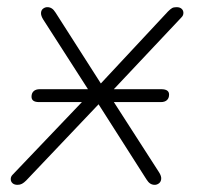

<svg xmlns="http://www.w3.org/2000/svg" viewBox="-20 -510 552 536"><path d="M15 -22 243 -261 241 -237 101 -455Q94 -466 94.5 -474Q95 -482 100.5 -486Q106 -490 112 -490Q119 -490 124.5 -486.5Q130 -483 135 -475L266 -270H255L449 -478Q456 -485 460.5 -487.5Q465 -490 473 -490Q482 -490 487 -485.5Q492 -481 492 -474Q492 -467 487 -462L278 -240L276 -259L424 -29Q431 -18 430 -10Q429 -2 423.5 2Q418 6 412 6Q405 6 399.5 2.5Q394 -1 389 -9L250 -227L261 -225L53 -6Q47 0 41.5 3Q36 6 29 6Q20 6 15 1.5Q10 -3 10 -10Q10 -17 15 -22ZM68 -240Q68 -250 74 -255.5Q80 -261 91 -261H430Q452 -261 452 -246Q452 -236 446 -230.5Q440 -225 429 -225H89Q68 -225 68 -240Z"/></svg>

Font: SN Pro Thin
Style: Italic
Weight: 200
Italic angle: -9°
Designer: Tobias Whetton
Foundry: Supernotes
Version: Version 1.003;Glyphs 3.3 (3324)